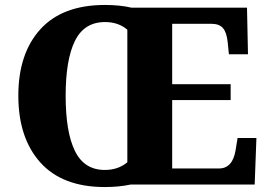

<svg xmlns="http://www.w3.org/2000/svg" viewBox="-20 -745 1083 775"><path d="M54 -359Q54 -529 143 -627Q232 -725 404 -725Q464 -725 511 -714H977L981 -526H904L899 -575Q895 -614 880 -631.5Q865 -649 833 -649H675V-405H911V-341H675V-65H864Q919 -65 931 -139L939 -188H1015L1008 0H507Q459 10 403 10Q232 10 143 -89Q54 -188 54 -359ZM494 -90V-625Q458 -656 404 -656Q320 -656 282.5 -580Q245 -504 245 -358Q245 -212 282.5 -135.5Q320 -59 403 -59Q457 -59 494 -90Z"/></svg>

Font: Noto Serif ExtraBold
Style: Regular
Weight: 800
Designer: Monotype Design Team
Foundry: Monotype Imaging Inc.
Version: Version 1.001